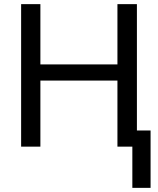

<svg xmlns="http://www.w3.org/2000/svg" viewBox="-20 -708 762 927"><path d="M547 -319H175V0H82V-688H175V-397H547V-688H641V-78H707V199H619V0H547Z"/></svg>

Font: Libra Sans
Style: Regular
Weight: 400
Foundry: Context Ltd
Version: Version 1.000; ttfautohint (v1.3)